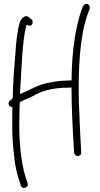

<svg xmlns="http://www.w3.org/2000/svg" viewBox="-20 -764 504 972"><path d="M30 -254C16 -243 26 -220 43 -222C42 -205 42 -186 42 -167C41 -126 42 -84 45 -43C50 26 58 95 76 145L85 175C88 183 96 191 108 186C117 182 123 177 120 164L110 134C85 56 75 -61 78 -167C78 -194 79 -221 80 -246C87 -251 96 -255 105 -259C123 -266 143 -275 160 -285C201 -308 263 -320 320 -320L342 -321C342 -229 348 -98 354 -15L355 9C357 18 364 26 374 26C384 26 393 17 391 7L390 -17C386 -75 382 -187 379 -255C376 -416 383 -578 424 -693L434 -720C435 -725 435 -729 433 -734C427 -750 406 -745 400 -733L390 -705C383 -686 377 -662 370 -632C355 -566 345 -479 343 -396C343 -383 343 -370 342 -357L319 -356C281 -356 242 -349 208 -341C169 -332 130 -308 91 -292L81 -288C85 -359 89 -423 93 -491C98 -544 102 -599 115 -640C119 -636 124 -634 131 -634C146 -634 149 -655 141 -665L128 -675C108 -695 86 -668 80 -651C68 -609 61 -549 58 -494C52 -429 47 -357 45 -287C45 -280 45 -273 44 -266Z"/></svg>

Font: Stray Cat
Style: Cn
Weight: 400
Version: Version 1.0